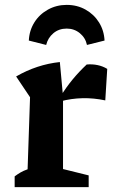

<svg xmlns="http://www.w3.org/2000/svg" viewBox="-20 -766 466 786"><path d="M411 -355Q317 -375 227 -351V-370Q251 -409 277.5 -441Q304 -473 335 -502Q358 -504 379.5 -499.5Q401 -495 419 -484ZM40 0V-44Q52 -53 64 -60Q76 -67 93 -73L103 -368L46 -453Q131 -502 225 -512L238 -371V-74L343 -48V0ZM253 -746Q296 -746 330.5 -726.5Q365 -707 385.5 -674Q406 -641 408 -600L336 -582Q330 -611 307 -630Q284 -649 253 -649Q221 -649 198.5 -630Q176 -611 169 -582L98 -600Q100 -641 120.5 -674Q141 -707 176 -726.5Q211 -746 253 -746Z"/></svg>

Font: Piazzolla Thin ExtraBold
Style: Regular
Weight: 800
Version: Version 2.005